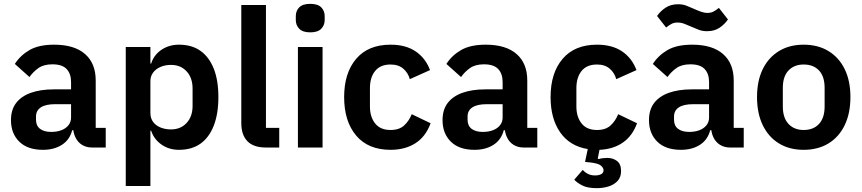

<svg xmlns="http://www.w3.org/2000/svg" viewBox="-20 -766 4475 997"><path d="M529 0H458Q429 0 406.5 -13.5Q384 -27 371.5 -53Q359 -79 359 -114V-125L391 -90H355Q342 -40 301.5 -14Q261 12 203 12Q123 12 80 -30.5Q37 -73 37 -142Q37 -196 63.5 -231Q90 -266 140 -284Q190 -302 260 -302H349V-340Q349 -383 326 -407.5Q303 -432 252 -432Q207 -432 179.5 -412.5Q152 -393 133 -366L57 -434Q86 -479 134 -506.5Q182 -534 261 -534Q366 -534 421.5 -485.5Q477 -437 477 -348V-102H529ZM349 -225H267Q217 -225 192 -208.5Q167 -192 167 -161V-144Q167 -113 188 -97Q209 -81 246 -81Q275 -81 298 -89.5Q321 -98 335 -115Q349 -132 349 -156Z M633 200V-522H761V-436H765Q779 -481 818.5 -507.5Q858 -534 909 -534Q976 -534 1021 -502Q1066 -470 1090 -409.5Q1114 -349 1114 -262Q1114 -175 1090 -113.5Q1066 -52 1021 -20Q976 12 909 12Q858 12 819 -15Q780 -42 765 -87H761V200ZM868 -94Q918 -94 949 -127.5Q980 -161 980 -216V-306Q980 -362 949 -395.5Q918 -429 868 -429Q838 -429 813.5 -418.5Q789 -408 775 -389Q761 -370 761 -345V-179Q761 -152 775 -133Q789 -114 813.5 -104Q838 -94 868 -94Z M1430 0H1361Q1296 0 1264.5 -33Q1233 -66 1233 -126V-740H1361V-102H1430Z M1591 -598Q1552 -598 1534 -616.5Q1516 -635 1516 -662V-682Q1516 -710 1534 -728Q1552 -746 1591 -746Q1630 -746 1648 -728Q1666 -710 1666 -682V-662Q1666 -635 1648 -616.5Q1630 -598 1591 -598ZM1527 0V-522H1655V0Z M2008 12Q1892 12 1829.5 -62Q1767 -136 1767 -262Q1767 -387 1829.5 -460.5Q1892 -534 2008 -534Q2087 -534 2138.5 -499Q2190 -464 2213 -402L2108 -355Q2099 -388 2074 -409.5Q2049 -431 2008 -431Q1955 -431 1928 -397.5Q1901 -364 1901 -308V-213Q1901 -159 1928 -125Q1955 -91 2008 -91Q2053 -91 2078.5 -114.5Q2104 -138 2118 -173L2216 -126Q2191 -57 2137.5 -22.5Q2084 12 2008 12Z M2770 0H2699Q2670 0 2647.5 -13.5Q2625 -27 2612.5 -53Q2600 -79 2600 -114V-125L2632 -90H2596Q2583 -40 2542.5 -14Q2502 12 2444 12Q2364 12 2321 -30.5Q2278 -73 2278 -142Q2278 -196 2304.5 -231Q2331 -266 2381 -284Q2431 -302 2501 -302H2590V-340Q2590 -383 2567 -407.5Q2544 -432 2493 -432Q2448 -432 2420.5 -412.5Q2393 -393 2374 -366L2298 -434Q2327 -479 2375 -506.5Q2423 -534 2502 -534Q2607 -534 2662.5 -485.5Q2718 -437 2718 -348V-102H2770ZM2590 -225H2508Q2458 -225 2433 -208.5Q2408 -192 2408 -161V-144Q2408 -113 2429 -97Q2450 -81 2487 -81Q2516 -81 2539 -89.5Q2562 -98 2576 -115Q2590 -132 2590 -156Z M3080 -534Q3159 -534 3210.5 -499Q3262 -464 3285 -402L3180 -355Q3171 -388 3146 -409.5Q3121 -431 3080 -431Q3027 -431 3000 -397.5Q2973 -364 2973 -308V-213Q2973 -159 3000 -125Q3027 -91 3080 -91Q3125 -91 3150.5 -114.5Q3176 -138 3190 -173L3288 -126Q3264 -60 3214 -25.5Q3164 9 3093 12L3084 57L3088 60Q3099 57 3110.5 55.5Q3122 54 3133 54Q3163 54 3184 70Q3205 86 3205 122Q3205 154 3187 173.5Q3169 193 3140.5 202Q3112 211 3079 211Q3030 211 3002.5 196.5Q2975 182 2962 167L3006 116Q3016 128 3032 136.5Q3048 145 3070 145Q3089 145 3101.5 138.5Q3114 132 3114 118Q3114 106 3100.5 94Q3087 82 3041 77L3018 75L3032 8Q2939 -7 2889 -78.5Q2839 -150 2839 -262Q2839 -387 2901.5 -460.5Q2964 -534 3080 -534Z M3842 0H3771Q3742 0 3719.5 -13.5Q3697 -27 3684.5 -53Q3672 -79 3672 -114V-125L3704 -90H3668Q3655 -40 3614.5 -14Q3574 12 3516 12Q3436 12 3393 -30.5Q3350 -73 3350 -142Q3350 -196 3376.5 -231Q3403 -266 3453 -284Q3503 -302 3573 -302H3662V-340Q3662 -383 3639 -407.5Q3616 -432 3565 -432Q3520 -432 3492.5 -412.5Q3465 -393 3446 -366L3370 -434Q3399 -479 3447 -506.5Q3495 -534 3574 -534Q3679 -534 3734.5 -485.5Q3790 -437 3790 -348V-102H3842ZM3662 -225H3580Q3530 -225 3505 -208.5Q3480 -192 3480 -161V-144Q3480 -113 3501 -97Q3522 -81 3559 -81Q3588 -81 3611 -89.5Q3634 -98 3648 -115Q3662 -132 3662 -156ZM3651 -604Q3628 -604 3609.5 -611Q3591 -618 3573 -626Q3551 -636 3533.5 -642.5Q3516 -649 3498 -649Q3481 -649 3468 -642.5Q3455 -636 3439 -623L3392 -683Q3409 -708 3436 -726Q3463 -744 3501 -744Q3525 -744 3543 -737Q3561 -730 3579 -722Q3601 -712 3619 -705.5Q3637 -699 3654 -699Q3671 -699 3684 -705.5Q3697 -712 3713 -725L3760 -665Q3743 -640 3716.5 -622Q3690 -604 3651 -604Z M4153 12Q4079 12 4024.5 -21.5Q3970 -55 3940.5 -116.5Q3911 -178 3911 -262Q3911 -346 3940.5 -406.5Q3970 -467 4024.5 -500.5Q4079 -534 4153 -534Q4228 -534 4282.5 -500.5Q4337 -467 4366.5 -406.5Q4396 -346 4396 -262Q4396 -178 4366.5 -116.5Q4337 -55 4282.5 -21.5Q4228 12 4153 12ZM4153 -91Q4204 -91 4233 -122.5Q4262 -154 4262 -213V-310Q4262 -369 4233 -400Q4204 -431 4153 -431Q4104 -431 4074.5 -400Q4045 -369 4045 -310V-213Q4045 -154 4074.5 -122.5Q4104 -91 4153 -91Z"/></svg>

Font: IBM Plex Sans SemiBold
Style: Regular
Weight: 600
Designer: Mike Abbink, Paul van der Laan, Pieter van Rosmalen
Foundry: Bold Monday
Version: Version 3.201